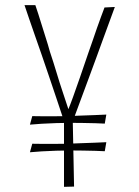

<svg xmlns="http://www.w3.org/2000/svg" viewBox="-20 -724 540 744"><path d="M228 0V-255Q214 -298 199 -342Q184 -386 169.5 -429.5Q155 -473 141 -513Q128 -551 115.5 -586Q103 -621 93 -651Q83 -681 75 -704H117Q129 -669 138.5 -637.5Q148 -606 157 -578.5Q166 -551 173 -525Q188 -480 199.5 -441.5Q211 -403 222.5 -369Q234 -335 245 -301Q251 -315 263 -348Q275 -381 290.5 -426Q306 -471 322 -518Q331 -543 339.5 -568Q348 -593 356 -616Q364 -639 371.5 -659Q379 -679 385 -695L425 -697Q413 -664 401 -631.5Q389 -599 377 -566Q365 -533 353 -500Q338 -459 323.5 -420Q309 -381 294 -340.5Q279 -300 262 -254L267 -1ZM96 -134 105 -167Q121 -167 143.5 -166.5Q166 -166 191.5 -166.5Q217 -167 239 -167Q263 -168 291 -169Q319 -170 346 -171Q373 -172 392 -173L386 -138Q372 -139 350 -139.5Q328 -140 302 -140.5Q276 -141 251 -141Q227 -141 198 -140Q169 -139 142 -137.5Q115 -136 96 -134ZM96 -241 105 -274Q121 -274 143.5 -273.5Q166 -273 191.5 -273.5Q217 -274 239 -274Q263 -275 291 -276Q319 -277 346 -278Q373 -279 392 -280L386 -245Q372 -246 350 -246.5Q328 -247 302 -247.5Q276 -248 251 -248Q227 -248 198 -247Q169 -246 142 -244.5Q115 -243 96 -241Z"/></svg>

Font: Truculenta Thin
Style: Regular
Weight: 250
Version: Version 1.002